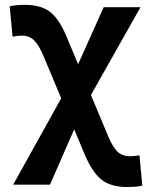

<svg xmlns="http://www.w3.org/2000/svg" viewBox="-20 -547 626 782"><path d="M499.5 214.8Q431.6 214.8 393.6 184.8Q355.5 154.8 325.2 82.5L157.2 -318.8Q138.2 -363.8 118.7 -382.8Q99.1 -401.9 69.8 -401.9Q52.7 -401.9 31.2 -397.9L19.5 -521.5Q48.3 -527.3 79.6 -527.3Q146.5 -527.3 183.6 -498.8Q220.7 -470.2 250 -400.4L419.9 6.3Q439 52.2 458.7 70.8Q478.5 89.4 509.3 89.4Q516.1 89.4 527.3 88.4Q538.6 87.4 547.9 85.4L559.6 209Q545.9 212.4 530 213.6Q514.2 214.8 499.5 214.8ZM33.7 205.1 263.7 -208.5 402.3 -517.6H552.2L319.3 -105L183.6 205.1Z"/></svg>

Font: Cascadia Mono
Style: Regular
Weight: 400
Monospace: yes
Designer: Aaron Bell
Foundry: Saja Typeworks
Version: Version 2102.003